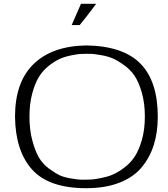

<svg xmlns="http://www.w3.org/2000/svg" viewBox="-20 -970 884 1010"><path d="M135 -357Q135 -287 150 -231Q165 -175 185 -141Q205 -107 238.5 -82.5Q272 -58 295 -47.5Q318 -37 355 -31Q392 -25 401.5 -25Q411 -25 434 -25Q450 -25 464.5 -26Q479 -27 512.5 -33.5Q546 -40 573 -51.5Q600 -63 633 -87.5Q666 -112 688.5 -146Q711 -180 726.5 -234.5Q742 -289 742 -357Q742 -426 726.5 -481Q711 -536 689 -569.5Q667 -603 632.5 -627.5Q598 -652 572.5 -663Q547 -674 511.5 -680Q476 -686 464 -686.5Q452 -687 433 -687Q416 -687 401 -686Q386 -685 353.5 -678.5Q321 -672 295 -660.5Q269 -649 237.5 -624.5Q206 -600 185 -566Q164 -532 149.5 -478Q135 -424 135 -357ZM434 -731Q628 -728 719 -635Q810 -542 810 -356Q810 -274 789 -207.5Q768 -141 724.5 -89Q681 -37 607 -8.5Q533 20 434 20Q237 20 149 -78Q61 -176 59 -356Q59 -538 156.5 -633Q254 -728 434 -731ZM406 -950H486Q427 -871 399 -838H357Q359 -843 406 -950Z"/></svg>

Font: Afta serif
Style: Regular
Weight: 400
Designer: parq.ink
Foundry: Oriol Esparraguera Font
Version: Version 1.000